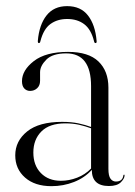

<svg xmlns="http://www.w3.org/2000/svg" viewBox="-20 -614 450 642"><path d="M31 -94.5Q31 -142.5 70.8 -174.5Q110.5 -206.5 187.5 -206.5Q219 -206.5 242.2 -201.5Q265.5 -196.5 284.5 -189.5V-326Q284.5 -435.5 201.5 -435.5Q155.5 -435.5 134.8 -414.5Q114 -393.5 114 -372.5V-344Q114 -328 104.2 -319Q94.5 -310 80.5 -310Q69 -310 61.2 -318.2Q53.5 -326.5 53.5 -342.5Q53.5 -379 93.2 -409.8Q133 -440.5 207.5 -440.5Q276 -440.5 309.2 -408.5Q342.5 -376.5 342.5 -321V-49.5Q342.5 -26 349.5 -16.5Q356.5 -7 367.5 -7Q390 -7 392.5 -27.5Q393 -30 395 -30Q396.5 -30 396.5 -27.5Q396.5 -17 384 -4.5Q371.5 8 344 8Q287 8 287 -46Q263 -19.5 227.5 -5.5Q192 8.5 152 8.5Q96.5 8.5 63.8 -20.2Q31 -49 31 -94.5ZM91.5 -104Q91.5 -61 116.8 -35.2Q142 -9.5 183.5 -9.5Q211 -9.5 237.8 -19.8Q264.5 -30 284.5 -50.5V-185Q265.5 -192 244.5 -196.8Q223.5 -201.5 198.5 -201.5Q145.5 -201.5 118.5 -174.5Q91.5 -147.5 91.5 -104ZM204.5 -550.5Q172 -550.5 148.8 -533.8Q125.5 -517 115 -476Q114 -470 110 -470Q106 -470 106.5 -477.5Q111 -531 135.5 -562.2Q160 -593.5 204.5 -593.5Q250 -593.5 274.2 -562.2Q298.5 -531 303 -477.5Q304 -470 299.5 -470Q295.5 -470 294.5 -476Q284.5 -516 261.5 -533.2Q238.5 -550.5 204.5 -550.5Z"/></svg>

Font: Fraunces 144pt Light
Style: Regular
Weight: 300
Version: Version 1.000;[b76b70a41]